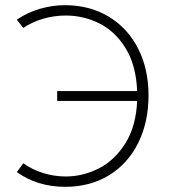

<svg xmlns="http://www.w3.org/2000/svg" viewBox="-20 -722 657 742"><path d="M232 0Q125 0 45 -57L70 -91Q105 -66 147.5 -53Q190 -40 234 -40Q301 -40 362.5 -71.5Q424 -103 465 -169Q506 -235 510 -332H201V-370H510Q506 -470 465.5 -535.5Q425 -601 364 -631.5Q303 -662 234 -662Q189 -662 146.5 -649.5Q104 -637 70 -614L45 -646Q86 -674 134.5 -688Q183 -702 230 -702Q327 -702 400.5 -657.5Q474 -613 514 -534Q554 -455 554 -353Q554 -250 514 -169.5Q474 -89 401 -44.5Q328 0 232 0Z"/></svg>

Font: Bellota Light
Style: Regular
Weight: 300
Designer: Kemie Guaida
Foundry: Kemie Guaida
Version: Version 4.001